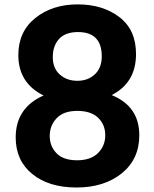

<svg xmlns="http://www.w3.org/2000/svg" viewBox="-20 -792 687 854"><path d="M49.8 -180.7Q49.8 -312.5 173.8 -367.2Q61.5 -422.9 61.5 -546.9Q61.5 -651.4 137.2 -711.9Q212.9 -772.5 325.2 -772.5Q437.5 -772.5 511.2 -715.8Q585 -659.2 585 -551.8Q585 -423.8 476.6 -369.1Q599.6 -319.3 599.6 -190.4Q599.6 -84 521.5 -21Q443.4 42 320.3 42Q197.3 42 123.5 -18.1Q49.8 -78.1 49.8 -180.7ZM231.9 -266.1Q201.2 -233.4 201.2 -187.5Q201.2 -141.6 231.4 -110.4Q261.7 -79.1 322.8 -79.1Q383.8 -79.1 416 -111.3Q448.2 -143.6 448.2 -190.4Q448.2 -237.3 416.5 -268.1Q384.8 -298.8 323.7 -298.8Q262.7 -298.8 231.9 -266.1ZM432.6 -541Q432.6 -649.4 327.1 -649.4Q270.5 -649.4 242.7 -618.7Q214.8 -587.9 214.8 -538.1Q214.8 -488.3 246.1 -460.4Q277.3 -432.6 324.2 -432.6Q371.1 -432.6 401.9 -461.4Q432.6 -490.2 432.6 -541Z"/></svg>

Font: GenEi M Gothic v2 Bold
Style: Regular
Weight: 700
Version: Version 2.0